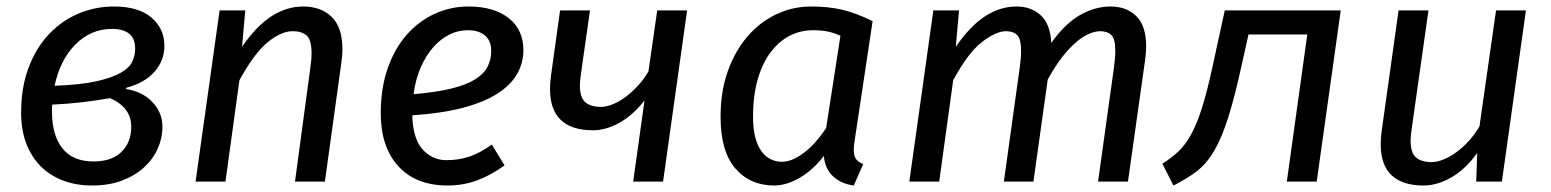

<svg xmlns="http://www.w3.org/2000/svg" viewBox="-20 -559 4775 591"><path d="M368 -285Q419 -277 449.5 -244.5Q480 -212 480 -169Q480 -134 465.5 -101.5Q451 -69 423 -43.5Q395 -18 355 -3Q315 12 264 12Q214 12 173.5 -3.5Q133 -19 104.5 -48Q76 -77 60.5 -118.5Q45 -160 45 -212Q45 -289 67.5 -349.5Q90 -410 129 -452Q168 -494 220 -516.5Q272 -539 331 -539Q406 -539 446 -505Q486 -471 486 -418Q486 -373 456 -338.5Q426 -304 369 -289ZM384 -169Q384 -228 319 -257Q274 -249 230 -244Q186 -239 141 -237Q140 -232 140 -226V-215Q140 -143 172 -102.5Q204 -62 268 -62Q324 -62 354 -91.5Q384 -121 384 -169ZM324 -470Q260 -470 212.5 -422.5Q165 -375 148 -295Q229 -298 277.5 -309Q326 -320 352.5 -335.5Q379 -351 387.5 -370Q396 -389 396 -410Q396 -470 324 -470Z M674 0H582L656 -527H735L725 -415Q770 -480 816.5 -509.5Q863 -539 913 -539Q968 -539 1001 -507Q1034 -475 1034 -408Q1034 -389 1031 -368L980 0H888L935 -348Q937 -362 938 -373.5Q939 -385 939 -395Q939 -436 924 -449.5Q909 -463 881 -463Q846 -463 804.5 -429.5Q763 -396 717 -312Z M1591 -404Q1591 -365 1571.5 -331Q1552 -297 1510.5 -270.5Q1469 -244 1404 -227Q1339 -210 1249 -204Q1251 -132 1281 -99Q1311 -66 1354 -66Q1391 -66 1423.5 -76.5Q1456 -87 1494 -114L1533 -50Q1492 -20 1449 -4Q1406 12 1358 12Q1260 12 1206 -47.5Q1152 -107 1152 -210Q1152 -288 1173.5 -349Q1195 -410 1232 -452Q1269 -494 1318 -516.5Q1367 -539 1422 -539Q1500 -539 1545.5 -503.5Q1591 -468 1591 -404ZM1420 -466Q1390 -466 1363 -452.5Q1336 -439 1313.5 -413.5Q1291 -388 1275 -351.5Q1259 -315 1253 -269Q1323 -275 1369.5 -286.5Q1416 -298 1443 -315Q1470 -332 1481 -354Q1492 -376 1492 -402Q1492 -434 1472.5 -450Q1453 -466 1420 -466Z M1964 -250Q1928 -204 1886.5 -181Q1845 -158 1805 -158Q1740 -158 1706.5 -189.5Q1673 -221 1673 -285Q1673 -303 1676 -326L1704 -527H1796L1768 -330Q1765 -310 1765 -296Q1765 -259 1781.5 -244.5Q1798 -230 1830 -230Q1846 -230 1866 -238Q1886 -246 1905.5 -260.5Q1925 -275 1943.5 -295Q1962 -315 1976 -339L2003 -527H2095L2021 0H1929Z M2611 -128Q2608 -110 2608 -99Q2608 -79 2615 -69.5Q2622 -60 2637 -54L2608 12Q2569 7 2544 -16.5Q2519 -40 2516 -79Q2483 -36 2442 -12Q2401 12 2363 12Q2289 12 2243.5 -40.5Q2198 -93 2198 -200Q2198 -278 2220.5 -340.5Q2243 -403 2281 -447Q2319 -491 2369.5 -515Q2420 -539 2477 -539Q2505 -539 2528 -536.5Q2551 -534 2572.5 -529Q2594 -524 2616.5 -515.5Q2639 -507 2666 -494ZM2387 -61Q2417 -61 2453 -87.5Q2489 -114 2523 -165L2567 -449Q2544 -459 2525.5 -462.5Q2507 -466 2482 -466Q2445 -466 2412 -449.5Q2379 -433 2353.5 -400Q2328 -367 2313 -317Q2298 -267 2298 -200Q2298 -162 2305 -135.5Q2312 -109 2324.5 -92.5Q2337 -76 2353 -68.5Q2369 -61 2387 -61Z M2871 0H2779L2853 -527H2932L2922 -415Q2967 -480 3013 -509.5Q3059 -539 3109 -539Q3154 -539 3183.5 -512Q3213 -485 3216 -427Q3259 -487 3305 -513Q3351 -539 3399 -539Q3447 -539 3477.5 -509.5Q3508 -480 3508 -416Q3508 -397 3505 -376L3452 0H3360L3409 -352Q3411 -367 3412 -379.5Q3413 -392 3413 -403Q3413 -439 3401 -451Q3389 -463 3367 -463Q3352 -463 3333.5 -455.5Q3315 -448 3294 -430.5Q3273 -413 3250.5 -384.5Q3228 -356 3205 -314L3161 0H3070L3119 -352Q3121 -367 3122 -379.5Q3123 -392 3123 -403Q3123 -439 3111 -451Q3099 -463 3077 -463Q3046 -463 3003 -430Q2960 -397 2914 -312Z M3558 -55Q3586 -73 3607 -92.5Q3628 -112 3646 -144.5Q3664 -177 3680 -227.5Q3696 -278 3713 -357L3750 -527H4107L4033 0H3941L4004 -453H3823L3803 -363Q3781 -262 3761 -198.5Q3741 -135 3717.5 -95Q3694 -55 3664 -32Q3634 -9 3592 12Z M4524 0 4527 -88Q4491 -38 4447.5 -13Q4404 12 4362 12Q4297 12 4263.5 -19.5Q4230 -51 4230 -115Q4230 -133 4233 -156L4285 -527H4377L4325 -160Q4322 -140 4322 -126Q4322 -89 4338.5 -74.5Q4355 -60 4387 -60Q4403 -60 4423 -68Q4443 -76 4463 -90.5Q4483 -105 4501.5 -125.5Q4520 -146 4534 -170L4585 -527H4677L4603 0Z"/></svg>

Font: Yekcdsyqcyvpieeyorgstswgcgt
Style: Regular
Weight: 400
Italic angle: -8°
Designer: Carrois Corporate & Edenspiekermann
Foundry: Carrois Corporate GbR & Edenspiekermann AG
Version: Version 2.001